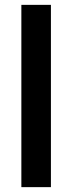

<svg xmlns="http://www.w3.org/2000/svg" viewBox="-20 -770 297 790"><path d="M67.9 0V-750H189.5V0Z"/></svg>

Font: Heebo Medium
Style: Regular
Weight: 500
Designer: Oded Ezer
Foundry: Meir Sadan
Version: Version 2.001; ttfautohint (v1.5.14-ce02) -l 8 -r 50 -G 200 